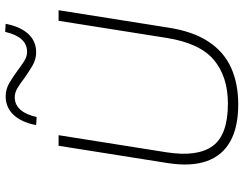

<svg xmlns="http://www.w3.org/2000/svg" viewBox="-122 -836 965 762"><g transform="rotate(-90 361.0 -454.5)"><path d="M328 8Q238 8 181.5 -23.5Q125 -55 103 -117Q81 -179 95 -270L164 -705H206L138 -276Q119 -154 163 -93.5Q207 -33 331 -33Q438 -33 504.5 -88.5Q571 -144 592 -276L660 -705H702L633 -270Q618 -172 577.5 -110.5Q537 -49 474 -20.5Q411 8 328 8ZM278 -792 246 -794Q257 -852 286.5 -883.5Q316 -915 360 -915Q389 -915 414 -900Q439 -885 462 -868Q482 -853 500 -841.5Q518 -830 537 -830Q596 -830 616 -917L648 -915Q637 -857 608 -825.5Q579 -794 535 -794Q506 -794 480.5 -809.5Q455 -825 432 -841Q413 -856 394 -867.5Q375 -879 357 -879Q298 -879 278 -792Z"/></g></svg>

Font: Mulish ExtraLight
Style: Italic
Weight: 200
Italic angle: -9°
Designer: Vernon Adams
Foundry: Vernon Adams
Version: Version 3.603